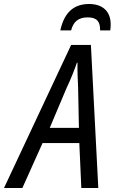

<svg xmlns="http://www.w3.org/2000/svg" viewBox="-79 -941 574 961"><path d="M223 -789H277C288 -832 313 -854 360 -854C406 -854 423 -833 422 -789H473C474 -798 475 -808 475 -819C475 -882 437 -921 367 -921C290 -921 242 -878 223 -789ZM170 -301 254 -500C276 -546 293 -590 306 -627H309C308 -591 310 -543 312 -502L316 -301ZM-59 0H33L134 -225H318L328 0H413L376 -716H277Z"/></svg>

Font: Noto Sans Display SemiCondensed
Style: Italic
Weight: 400
Width: 4
Italic angle: -12°
Designer: Monotype Design Team
Foundry: Monotype Imaging Inc.
Version: Version 1.900